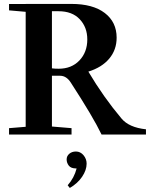

<svg xmlns="http://www.w3.org/2000/svg" viewBox="-20 -683 783 975"><path d="M25.9 0V-32.2L110.4 -39.1V-623L25.9 -630.4V-662.6H110.4V-663.1H342.3Q452.1 -663.1 512.2 -616.9Q572.3 -570.8 572.3 -491.7Q572.3 -430.2 534.9 -385.5Q497.6 -340.8 428.7 -319.3Q505.4 -189.9 596.7 -81.5Q634.8 -35.6 721.2 -26.4V0H495.6Q453.6 -87.9 339.8 -263.2Q317.4 -298.3 285.2 -298.3H243.7V-40.5L343.3 -32.2V0ZM243.7 -626V-335.9Q257.8 -334 278.3 -334Q343.3 -334 383.3 -376Q423.3 -418 423.3 -482.9Q423.3 -544.4 385 -585.2Q346.7 -626 277.3 -626ZM334.5 271.5 323.7 257.8Q356.9 220.2 369.1 172.4H366.2Q340.3 172.4 329.3 158Q318.4 143.6 318.4 126.5Q318.4 109.4 331.8 97.9Q345.2 86.4 365.7 86.4Q388.2 86.4 404.1 105.2Q419.9 124 419.9 147.9Q419.9 180.7 397 214.6Q374 248.5 334.5 271.5Z"/></svg>

Font: Elstob 10pt SemiBold
Style: Regular
Weight: 600
Designer: Peter S. Baker
Version: Version 1.015